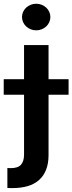

<svg xmlns="http://www.w3.org/2000/svg" viewBox="-60 -782 380 1007"><path d="M194.6 -545.5V-366.5H299.7V-285.2H194.6V31.2Q194.6 75.6 181.8 108.1Q169 140.6 144.9 162.1Q120.7 183.6 85.4 194.1Q50.1 204.5 5 204.5Q-2.1 204.5 -8.2 204.5Q-14.2 204.5 -21.3 203.8V99.1Q-16 99.4 -11.9 99.6Q-7.8 99.8 -2.8 99.8Q34.1 99.8 50.1 81.9Q66.1 63.9 66.1 29.5V-285.2H-40.5V-366.5H66.1V-545.5ZM130 -622.9Q114.7 -622.9 101 -628.4Q87.4 -633.9 77.2 -643.3Q67.1 -652.7 61.3 -665.5Q55.4 -678.3 55.4 -692.5Q55.4 -707 61.3 -719.8Q67.1 -732.6 77.2 -742Q87.4 -751.4 101 -756.9Q114.7 -762.4 130 -762.4Q145.2 -762.4 158.7 -756.9Q172.2 -751.4 182.4 -742Q192.5 -732.6 198.3 -719.8Q204.2 -707 204.2 -692.5Q204.2 -678.3 198.3 -665.5Q192.5 -652.7 182.4 -643.3Q172.2 -633.9 158.7 -628.4Q145.2 -622.9 130 -622.9Z"/></svg>

Font: Interop SemBd
Style: Regular
Weight: 600
Designer: Rasmus Andersson, Google, Jang Haemin
Foundry: jhaemin
Version: Version 1.008